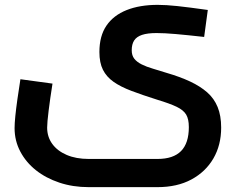

<svg xmlns="http://www.w3.org/2000/svg" viewBox="-20 -522 990 790"><path d="M345 248Q280 248 224.5 229.5Q169 211 128 178.5Q87 146 63.5 101.5Q40 57 40 5Q40 -14 43 -44Q46 -74 51.5 -113Q57 -152 64 -196L196 -178Q186 -115 180 -66Q174 -17 174 3Q174 41 195 70Q216 99 254.5 115.5Q293 132 345 132H628Q693 132 725 99.5Q757 67 757 1Q757 -32 746 -50.5Q735 -69 707 -82.5Q679 -96 626 -112Q566 -131 521 -148Q476 -165 447 -185.5Q418 -206 403.5 -235Q389 -264 389 -308Q389 -374 418 -416.5Q447 -459 501 -480.5Q555 -502 629 -502Q663 -502 710 -497Q757 -492 835 -481L820 -370Q748 -378 702 -382Q656 -386 624 -386Q587 -386 564.5 -378.5Q542 -371 532 -355.5Q522 -340 522 -315Q522 -294 532.5 -280.5Q543 -267 563 -257Q583 -247 609 -239.5Q635 -232 666 -222Q721 -206 762.5 -186.5Q804 -167 832.5 -142Q861 -117 875.5 -81.5Q890 -46 890 3Q890 75 858 130Q826 185 767.5 216.5Q709 248 628 248Z"/></svg>

Font: Cairo Play
Style: Bold
Weight: 700
Version: Version 3.119